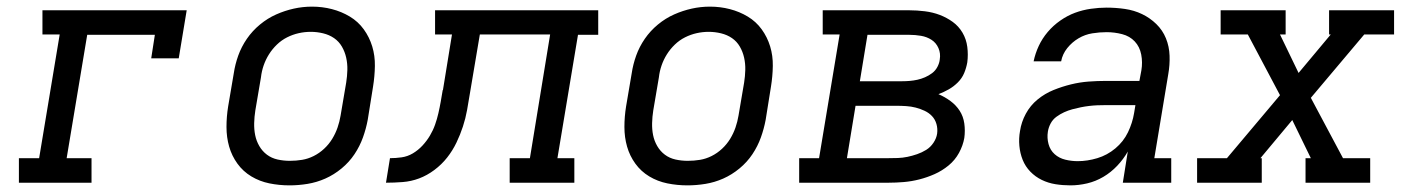

<svg xmlns="http://www.w3.org/2000/svg" viewBox="-20 -551 4240 579"><path d="M37 0V-74H98L160 -447H108V-520H543L519 -375H436L447 -446H243L181 -74H256V0Z M853 8Q822 8 792.5 2Q763 -4 738 -19Q713 -34 696 -57.5Q679 -81 671 -109Q663 -137 663 -168Q663 -199 668 -230L685 -330Q689 -357 698.5 -383.5Q708 -410 724.5 -434Q741 -458 764 -477Q787 -496 813 -507.5Q839 -519 866 -525Q893 -531 921 -531Q952 -531 981 -523.5Q1010 -516 1035 -501Q1060 -486 1077 -462.5Q1094 -439 1102.5 -411Q1111 -383 1110.5 -352Q1110 -321 1105 -290L1089 -190Q1084 -163 1074.5 -136.5Q1065 -110 1049 -86Q1033 -62 1010 -43Q987 -24 961 -12.5Q935 -1 907.5 3.5Q880 8 853 8ZM854 -66Q873 -66 891 -69Q909 -72 926 -80.5Q943 -89 957.5 -102.5Q972 -116 982 -132.5Q992 -149 998 -166.5Q1004 -184 1007 -202L1024 -302Q1027 -321 1027.5 -340Q1028 -359 1024 -377Q1020 -395 1011 -410.5Q1002 -426 987.5 -436Q973 -446 954.5 -450.5Q936 -455 917 -455Q899 -455 881 -451Q863 -447 846 -438.5Q829 -430 815 -416.5Q801 -403 791 -387Q781 -371 775 -353.5Q769 -336 767 -318L750 -218Q747 -199 746.5 -180Q746 -161 749.5 -143.5Q753 -126 762 -110.5Q771 -95 785 -84.5Q799 -74 817 -70Q835 -66 854 -66Z M1144 0 1156 -74Q1173 -74 1191 -76.5Q1209 -79 1225 -88.5Q1241 -98 1254 -112Q1267 -126 1276.5 -142Q1286 -158 1292 -175Q1298 -192 1302 -209.5Q1306 -227 1309 -244Q1312 -261 1315 -279L1316 -280Q1316 -280 1316 -280.5Q1316 -281 1316 -281L1343 -447H1292V-520H1784V-446H1723L1661 -74H1712V0H1517V-74H1578L1639 -447H1427L1397 -269Q1393 -244 1388.5 -219Q1384 -194 1376 -169.5Q1368 -145 1356.5 -121Q1345 -97 1328.5 -76Q1312 -55 1290 -38.5Q1268 -22 1244 -13Q1220 -4 1194.5 -2Q1169 0 1144 0Z M2053 8Q2022 8 1992.5 2Q1963 -4 1938 -19Q1913 -34 1896 -57.5Q1879 -81 1871 -109Q1863 -137 1863 -168Q1863 -199 1868 -230L1885 -330Q1889 -357 1898.5 -383.5Q1908 -410 1924.5 -434Q1941 -458 1964 -477Q1987 -496 2013 -507.5Q2039 -519 2066 -525Q2093 -531 2121 -531Q2152 -531 2181 -523.5Q2210 -516 2235 -501Q2260 -486 2277 -462.5Q2294 -439 2302.5 -411Q2311 -383 2310.5 -352Q2310 -321 2305 -290L2289 -190Q2284 -163 2274.5 -136.5Q2265 -110 2249 -86Q2233 -62 2210 -43Q2187 -24 2161 -12.5Q2135 -1 2107.5 3.5Q2080 8 2053 8ZM2054 -66Q2073 -66 2091 -69Q2109 -72 2126 -80.5Q2143 -89 2157.5 -102.5Q2172 -116 2182 -132.5Q2192 -149 2198 -166.5Q2204 -184 2207 -202L2224 -302Q2227 -321 2227.5 -340Q2228 -359 2224 -377Q2220 -395 2211 -410.5Q2202 -426 2187.5 -436Q2173 -446 2154.5 -450.5Q2136 -455 2117 -455Q2099 -455 2081 -451Q2063 -447 2046 -438.5Q2029 -430 2015 -416.5Q2001 -403 1991 -387Q1981 -371 1975 -353.5Q1969 -336 1967 -318L1950 -218Q1947 -199 1946.5 -180Q1946 -161 1949.5 -143.5Q1953 -126 1962 -110.5Q1971 -95 1985 -84.5Q1999 -74 2017 -70Q2035 -66 2054 -66Z M2390 0V-74H2450L2512 -447H2461V-520H2722Q2745 -520 2769 -517Q2793 -514 2814 -506Q2835 -498 2853 -485Q2871 -472 2882.5 -452.5Q2894 -433 2897 -409.5Q2900 -386 2897 -363Q2894 -346 2887.5 -330.5Q2881 -315 2868.5 -302.5Q2856 -290 2841 -281.5Q2826 -273 2810 -267Q2829 -259 2846 -246.5Q2863 -234 2874 -217Q2885 -200 2888 -178.5Q2891 -157 2888 -135Q2884 -112 2872 -90Q2860 -68 2840.5 -52Q2821 -36 2798.5 -26Q2776 -16 2752.5 -10Q2729 -4 2705.5 -2Q2682 0 2659 0ZM2573 -306H2700Q2712 -306 2723.5 -307Q2735 -308 2746.5 -310.5Q2758 -313 2769.5 -318Q2781 -323 2791 -330.5Q2801 -338 2807 -349.5Q2813 -361 2814 -372Q2817 -390 2810 -406Q2803 -422 2789 -431Q2775 -440 2757.5 -443Q2740 -446 2722 -446H2596ZM2659 -74Q2673 -74 2687.5 -74.5Q2702 -75 2716.5 -78Q2731 -81 2745.5 -86Q2760 -91 2773 -99Q2786 -107 2795 -120.5Q2804 -134 2806 -148Q2808 -163 2804 -177Q2800 -191 2790.5 -201Q2781 -211 2768 -217Q2755 -223 2741.5 -226.5Q2728 -230 2713 -231Q2698 -232 2683 -232H2560L2534 -74Z M3208 8Q3185 8 3163 4.5Q3141 1 3121.5 -8.5Q3102 -18 3087 -33.5Q3072 -49 3064 -69Q3056 -89 3054 -111.5Q3052 -134 3056 -156Q3060 -183 3073.5 -208Q3087 -233 3109 -251Q3131 -269 3157 -279.5Q3183 -290 3209.5 -296.5Q3236 -303 3262.5 -305Q3289 -307 3315 -307H3416L3422 -339Q3426 -363 3421.5 -386.5Q3417 -410 3402 -426Q3387 -442 3364 -448Q3341 -454 3317 -454Q3296 -454 3274 -450.5Q3252 -447 3232.5 -435.5Q3213 -424 3198.5 -406Q3184 -388 3180 -366H3097Q3102 -390 3112.5 -412.5Q3123 -435 3139.5 -454.5Q3156 -474 3177.5 -489Q3199 -504 3222 -512.5Q3245 -521 3269.5 -524.5Q3294 -528 3317 -528Q3345 -528 3372.5 -524Q3400 -520 3424 -508.5Q3448 -497 3467 -478.5Q3486 -460 3496 -435.5Q3506 -411 3507 -383Q3508 -355 3503 -327L3461 -74H3512V0H3366L3381 -94Q3368 -71 3349 -51Q3330 -31 3307 -17.5Q3284 -4 3258.5 2Q3233 8 3208 8ZM3230 -65Q3259 -65 3289 -74Q3319 -83 3343.5 -103.5Q3368 -124 3381.5 -152Q3395 -180 3400 -210L3404 -234H3315Q3302 -234 3289.5 -233.5Q3277 -233 3264.5 -231.5Q3252 -230 3239.5 -227.5Q3227 -225 3214 -221.5Q3201 -218 3189 -212.5Q3177 -207 3166 -199Q3155 -191 3148.5 -179Q3142 -167 3140 -154Q3137 -135 3142 -116.5Q3147 -98 3160.5 -86Q3174 -74 3192.5 -69.5Q3211 -65 3230 -65Z M3590 0V-74H3680L3840 -264L3743 -447H3661V-520H3857V-447H3840L3896 -331L3993 -447H3988V-520H4184V-447H4094L3933 -256L4030 -74H4112V0H3917V-74H3933L3877 -189L3781 -74H3785V0Z"/></svg>

Font: Iosevka Etoile Oblique
Style: Regular
Weight: 400
Italic angle: -9°
Designer: Belleve Invis
Foundry: Belleve Invis
Version: Version 15.5.2; ttfautohint (v1.8.4)